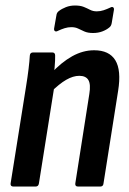

<svg xmlns="http://www.w3.org/2000/svg" viewBox="-20 -684 474 704"><path d="M266.1 0Q254.7 0 256.1 -11.4L307.5 -339.3Q313.3 -374.6 304.2 -390.3Q295.1 -406 270.6 -406Q248.2 -406 222.8 -391.4Q197.4 -376.8 165.9 -345.6L166 -413.6Q204.8 -455.4 244.4 -477.6Q284 -499.7 325.1 -499.7Q380.3 -499.7 402.8 -463.2Q425.3 -426.6 413.1 -350.8L359.5 -11.4Q358.5 0 347.6 0ZM29.3 0Q17.5 0 18.9 -11.4L75.5 -366.8Q81.1 -401.2 84.7 -430.9Q88.3 -460.6 89.3 -479.8Q90.1 -491.7 101.3 -491.7H171.4Q182.2 -491.7 182.2 -480.4Q182.6 -463.4 180.3 -437.6Q178 -411.9 175.4 -393.7L179.5 -368.9L122.7 -11.4Q120.9 0 110.7 0ZM321.1 -563Q301.9 -563 289.4 -568.6Q276.9 -574.2 266.4 -579.3Q256 -584.4 241.4 -584.4Q229.2 -584.4 217 -580.6Q204.8 -576.8 191.8 -570.6Q185.6 -567.2 181.5 -569.9Q177.4 -572.6 178.4 -579.8L186.8 -627.5Q187.8 -637.6 195.6 -643.4Q206.4 -651.8 221.7 -657.8Q237.1 -663.8 254.9 -663.8Q274.5 -663.8 287 -658.7Q299.5 -653.6 310.3 -648Q321.1 -642.4 334.7 -642.4Q347.9 -642.4 360.1 -646.5Q372.3 -650.6 384.2 -656.2Q390.8 -660 394.9 -657.1Q399 -654.2 397.6 -647L389.6 -599.4Q387.9 -588.8 380.9 -583.4Q370.5 -574.6 355.2 -568.8Q339.9 -563 321.1 -563Z"/></svg>

Font: Sofia Sans Condensed
Style: Italic
Weight: 400
Italic angle: -9°
Designer: Botio Nikoltchev, Ani Petrova
Foundry: lettersoup
Version: Version 4.101